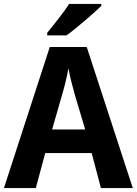

<svg xmlns="http://www.w3.org/2000/svg" viewBox="-20 -956 695 976"><path d="M495 -936H331C303 -891 250 -826 220 -789V-776H318C367 -811 457 -889 495 -926ZM493 0H655L421 -717H233L0 0H162L210 -178H446ZM413 -298H245L295 -472C306 -509 319 -558 328 -609C336 -561 351 -510 361 -472Z"/></svg>

Font: Noto Sans Display
Style: Bold
Weight: 700
Designer: Monotype Design Team
Foundry: Monotype Imaging Inc.
Version: Version 1.900